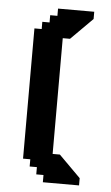

<svg xmlns="http://www.w3.org/2000/svg" viewBox="-52 -735 446 771"><g transform="rotate(5 171.5 -350.0)"><path d="M208.9 -583.3 296.4 -670.8V-700H150.5V-670.8H121.4V-641.6H92.2V-612.5H63V-87.5H92.2V-58.4H121.4V-29.2H150.5V0H296.4V-29.2L208.9 -116.7H179.7V-583.3Z"/></g></svg>

Font: Stepalange
Style: Regular
Weight: 400
Designer: Szymon Furjan
Version: Version 1.005;Fontself Maker 3.5.8